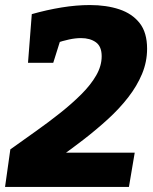

<svg xmlns="http://www.w3.org/2000/svg" viewBox="-23 -741 608 761"><path d="M-3 0 18 -149Q67 -184 118.5 -220.5Q170 -257 216.5 -294Q263 -331 300 -368Q337 -405 358.5 -442.5Q380 -480 380 -518Q380 -557 357 -573.5Q334 -590 298 -590Q276 -590 250.5 -584.5Q225 -579 199 -570L222 -600L188 -492H88L103 -685Q163 -702 221.5 -711.5Q280 -721 333 -721Q399 -721 450 -704Q501 -687 530.5 -649.5Q560 -612 560 -548Q560 -496 540 -448Q520 -400 485 -355Q450 -310 404.5 -268.5Q359 -227 308.5 -188Q258 -149 207 -113L212 -136H511L488 0Z"/></svg>

Font: Bitter Thin ExtraBold
Style: Italic
Weight: 800
Italic angle: -9°
Version: Version 2.002